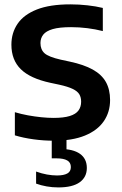

<svg xmlns="http://www.w3.org/2000/svg" viewBox="-20 -622 544 859"><path d="M220.5 7.5Q175 7.5 129.5 1.2Q84 -5 46.5 -16.5V-120Q75 -111.5 105.2 -106Q135.5 -100.5 165 -97.5Q194.5 -94.5 219.5 -94.5Q265 -94.5 292.2 -103Q319.5 -111.5 331.2 -127.8Q343 -144 343 -167Q343 -186.5 334.8 -200.2Q326.5 -214 305.2 -224.2Q284 -234.5 245.5 -243L205.5 -251.5Q115 -271 73 -312.5Q31 -354 31 -422Q31 -475 58.8 -515.8Q86.5 -556.5 144.8 -579.5Q203 -602.5 295 -602.5Q333.5 -602.5 371.5 -598.2Q409.5 -594 440 -586.5V-483Q406.5 -491.5 370.5 -496Q334.5 -500.5 298 -500.5Q245.5 -500.5 215.8 -491.8Q186 -483 173.5 -467Q161 -451 161 -429.5Q161 -400.5 179 -384Q197 -367.5 252 -355L291.5 -346.5Q355 -333 395 -310.8Q435 -288.5 453.8 -255Q472.5 -221.5 472.5 -174.5Q472.5 -120.5 444.2 -79.5Q416 -38.5 360 -15.5Q304 7.5 220.5 7.5ZM241 216.5Q214 216.5 188.8 212Q163.5 207.5 141.5 199.5V145.5Q166.5 154.5 190.2 158.8Q214 163 235 163Q265 163 281 154.2Q297 145.5 297 125.5Q297 105 280.8 95.8Q264.5 86.5 234.5 86.5H211.5V-10H277.5V65.5L249.5 44.5Q307 44.5 337.8 66.2Q368.5 88 368.5 129.5Q368.5 170.5 336.5 193.5Q304.5 216.5 241 216.5Z"/></svg>

Font: Encode Sans SC Condensed Thin SemiBold
Style: Regular
Weight: 600
Version: Version 3.002